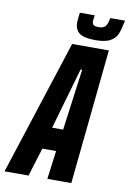

<svg xmlns="http://www.w3.org/2000/svg" viewBox="-139 -906 651 963"><g transform="rotate(10 186.0 -424.5)"><path d="M-46 0 177 -688H364L294 0H172L191 -145H121L76 0ZM151 -257H207L249 -569H241ZM183 -798Q183 -817 188 -849H264Q260 -833 260 -818Q260 -806 267 -800Q274 -794 292 -794Q318 -794 328 -807Q338 -820 343 -849H418Q408 -801 399 -779Q390 -757 364.5 -742Q339 -727 288 -727Q229 -727 206 -745Q183 -763 183 -798Z"/></g></svg>

Font: Saira Ultra Condensed ExtraBold
Style: Italic
Weight: 800
Width: 1
Italic angle: -12°
Designer: Hector Gatti with collaboration of the Omnibus-Type team
Foundry: Omnibus-Type
Version: Version 1.001; ttfautohint (v1.8)